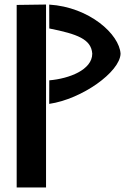

<svg xmlns="http://www.w3.org/2000/svg" viewBox="-20 -847 609 852"><path d="M198.7 -720.7C323.4 -695.8 384.7 -673.2 389.4 -609.1L389.4 -608.8L389.4 -608.4C388.9 -536.9 286.9 -498 198.7 -490.5L198.4 -386C343.9 -407.3 512 -527.5 515 -608.4C510 -694.8 376.7 -815.6 198.4 -826.6ZM54 -825.1V-15H184.3V-826.9Z"/></svg>

Font: Stormning
Style: Light
Weight: 400
Designer: Robert Jablonski, Mew Too
Foundry: Cannot Into Space Fonts
Version: Version 0.90